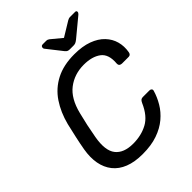

<svg xmlns="http://www.w3.org/2000/svg" viewBox="-248 -1019 1161 1161"><g transform="rotate(-45 332.5 -438.5)"><path d="M283.9 10Q215.9 10 167.4 -9.2Q118.9 -28.3 90.2 -64.6Q61.5 -100.8 52.3 -150.6Q43.2 -200.4 53.6 -261Q60.6 -302 71.1 -349Q81.6 -396 91.6 -439Q112.3 -519.8 153.4 -581Q194.4 -642.2 260.1 -676.1Q325.7 -710 418.1 -710Q487 -710 536.3 -691.8Q585.7 -673.7 615.8 -641.9Q646 -610.1 656.8 -570.1Q667.6 -530.1 660.1 -486.5Q658.9 -477.5 653.8 -471.8Q648.6 -466.1 639.6 -466.1H582.7Q573.2 -466.1 566.4 -471Q559.6 -475.9 559.8 -488.6Q566.4 -563.7 525.1 -594.2Q483.8 -624.7 413.9 -624.7Q333.8 -624.7 274.6 -579.6Q215.3 -534.4 190.5 -434Q169.5 -352 154.5 -266Q136.7 -165.6 172.2 -120.4Q207.7 -75.3 287.9 -75.3Q357.7 -75.3 411.8 -104.4Q465.9 -133.4 499.8 -211.4Q505.6 -224.3 512.1 -229.1Q518.7 -233.9 528.2 -233.9H585.1Q594.1 -233.9 599.2 -228.2Q604.3 -222.5 601.5 -213.5Q589.6 -172.3 566 -132.3Q542.5 -92.4 504.4 -60.2Q466.2 -27.9 411.9 -9Q357.6 10 283.9 10ZM419.5 -750Q411.8 -750 404.8 -752.5Q397.8 -754.9 389.8 -764.9L314.3 -860.9Q308.7 -867.6 310.7 -875.6Q312.9 -887.5 326.4 -887.5H354.5Q361.2 -887.5 366.3 -885.7Q371.3 -883.9 375.6 -880.5L444 -823.9L536.9 -880.5Q543 -883.9 548.1 -885.7Q553.2 -887.5 560 -887.5H602.4Q614.4 -887.5 613.8 -876.4Q613.4 -869.2 605 -861.7L488.1 -764.9Q475.3 -754.9 467.9 -752.5Q460.6 -750 452 -750Z"/></g></svg>

Font: Rubik Light
Style: Italic
Weight: 300
Italic angle: -12°
Designer: Hubert and Fischer
Foundry: Hubert and Fischer
Version: Version 2.300;gftools[0.9.30]